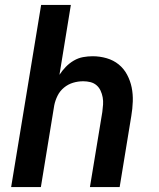

<svg xmlns="http://www.w3.org/2000/svg" viewBox="-20 -755 640 775"><path d="M25 0 146 -735H266L220 -453Q231 -470 245.5 -485Q260 -500 278 -510.5Q296 -521 315.5 -524.5Q335 -528 354 -528Q383 -528 410.5 -520Q438 -512 459 -495Q480 -478 493 -453.5Q506 -429 511.5 -402Q517 -375 516 -345.5Q515 -316 510 -287L463 0H343L393 -303Q395 -318 396 -333Q397 -348 394.5 -362Q392 -376 386 -389Q380 -402 369.5 -411Q359 -420 345 -423.5Q331 -427 316 -427Q295 -427 275 -421Q255 -415 238.5 -401.5Q222 -388 212.5 -369Q203 -350 199 -330L145 0Z"/></svg>

Font: Zed Sans Extended
Style: Bold Italic
Weight: 700
Width: 7
Italic angle: -9°
Designer: Belleve Invis
Foundry: Belleve Invis
Version: Version 1.0.0; ttfautohint (v1.8.4)